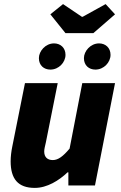

<svg xmlns="http://www.w3.org/2000/svg" viewBox="-20 -906 592 938"><path d="M150 12C210 12 268 -24 310 -64H314V0H444L542 -500H382L320 -180C288 -142 264 -124 238 -124C212 -124 196 -138 196 -166C196 -178 200 -192 204 -210L262 -500H102L40 -190C35 -166 32 -140 32 -118C32 -32 68 12 150 12ZM226 -566C268 -566 300 -602 300 -638C300 -673 275 -694 244 -694C202 -694 170 -656 170 -622C170 -586 195 -566 226 -566ZM446 -566C488 -566 520 -602 520 -638C520 -673 495 -694 464 -694C422 -694 390 -656 390 -622C390 -586 415 -566 446 -566ZM300 -744H436L542 -836L496 -886L384 -824H380L288 -886L226 -836Z"/></svg>

Font: Source Sans Pro Black
Style: Italic
Weight: 900
Italic angle: -11°
Designer: Paul D. Hunt
Foundry: Adobe Systems Incorporated
Version: Version 3.006;hotconv 1.0.111;makeotfexe 2.5.65597